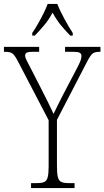

<svg xmlns="http://www.w3.org/2000/svg" viewBox="-28 -951 528 971"><path d="M129 0V-25H159Q183 -25 195.5 -30.5Q208 -36 213 -54Q218 -72 218 -109V-343L61 -644Q45 -674 33.5 -681.5Q22 -689 -2 -689H-8V-714H170V-689H140Q113 -689 106 -684Q99 -679 99 -670Q99 -661 105.5 -648Q112 -635 121 -618L183 -497Q216 -433 243 -375Q250 -391 262 -414.5Q274 -438 290 -470L367 -617Q377 -637 380.5 -648Q384 -659 384 -668Q384 -679 375.5 -684Q367 -689 341 -689H301V-714H480V-689H475Q453 -689 441.5 -681Q430 -673 413 -640L260 -345V-110Q260 -72 265 -54Q270 -36 283 -30.5Q296 -25 319 -25H349V0ZM135 -784Q148 -803 163 -829Q178 -855 191.5 -882Q205 -909 213 -931H262Q275 -897 298 -855Q321 -813 340 -784V-771H327Q298 -801 277.5 -826.5Q257 -852 238 -887Q219 -852 198 -826.5Q177 -801 148 -771H135Z"/></svg>

Font: Noto Serif Sinhala Condensed ExtraLight
Style: Regular
Weight: 200
Width: 3
Designer: Jelle Bosma - Monotype Design Team
Foundry: Monotype Imaging Inc.
Version: Version 2.007; ttfautohint (v1.8.4.7-5d5b)